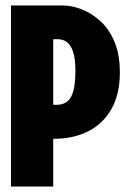

<svg xmlns="http://www.w3.org/2000/svg" viewBox="-20 -680 464 700"><path d="M131 -174V-298H187Q223 -298 239 -327Q255 -356 255 -423Q255 -480 239 -508.5Q223 -537 190 -537H131V-660H209Q242 -660 278 -646Q314 -632 346 -603Q378 -574 397.5 -527.5Q417 -481 417 -416Q417 -337 386.5 -283Q356 -229 302 -201.5Q248 -174 177 -174ZM20 0V-660H174V0Z"/></svg>

Font: Bricolage Grotesque 96pt ExtraBold Condensed
Style: Regular
Weight: 800
Width: 3
Version: Version 1.001;gftools[0.9.33.dev8+g029e19f]